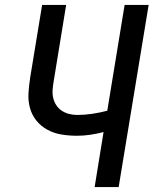

<svg xmlns="http://www.w3.org/2000/svg" viewBox="-20 -755 640 775"><path d="M362 0 398 -222Q371 -215 344 -211Q317 -207 291 -207Q259 -207 228.5 -212Q198 -217 172 -231Q146 -245 127.5 -267.5Q109 -290 101 -319Q93 -348 95 -379.5Q97 -411 102 -443L150 -735H247L197 -429Q194 -412 192.5 -394.5Q191 -377 194.5 -361Q198 -345 206.5 -331.5Q215 -318 228 -309Q241 -300 257.5 -295.5Q274 -291 291 -291Q321 -291 351.5 -295.5Q382 -300 413 -308L483 -735H580L459 0Z"/></svg>

Font: Iosevka Aile Medium
Style: Italic
Weight: 500
Italic angle: -9°
Designer: Belleve Invis
Foundry: Belleve Invis
Version: Version 31.1.0; ttfautohint (v1.8.4)